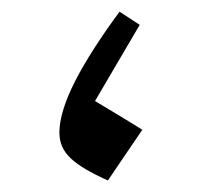

<svg xmlns="http://www.w3.org/2000/svg" viewBox="-20 -307 350 333"><path d="M187.3 -286.7Q162.9 -253.6 143.6 -223.5Q124.2 -193.4 110.6 -166.9Q97 -140.3 90 -117.6Q83 -94.9 83 -77.3Q83 -63.8 87.8 -52.9Q92.5 -42 102.6 -32.5Q112.6 -23 128.5 -13.6Q144.4 -4.2 167.1 6L226.8 -81.9Q206.4 -94.8 188.7 -105.4Q171 -116 144.8 -131.8L222.3 -263.9Z"/></svg>

Font: Pinar FD VF
Style: Regular
Weight: 300
Designer: Amin Abedi
Version: Version 2.000